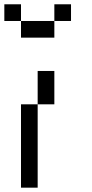

<svg xmlns="http://www.w3.org/2000/svg" viewBox="-20 -866 425 886"><path d="M230.8 -769.2V-846.2H307.7V-769.2ZM76.9 -769.2H230.8V-692.3H76.9ZM0 -846.2H76.9V-769.2H0ZM76.9 0V-384.6H153.8V0ZM153.8 -384.6V-538.5H230.8V-384.6Z"/></svg>

Font: Mintsoda - Lime Green 13x16
Style: Regular
Weight: 400
Designer: Mintsoda-15
Version: Version 1.0